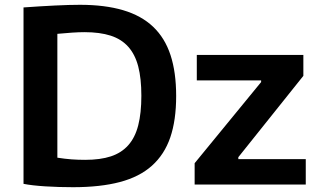

<svg xmlns="http://www.w3.org/2000/svg" viewBox="-20 -769 1329 800"><path d="M791 -89 1068 -427V-434H800V-540H1244V-453L973 -114V-106H1254V0H791ZM284 11Q225 11 169 7.5Q113 4 78 -3V-738Q147 -743 208.5 -746Q270 -749 313 -749Q417 -749 493 -726.5Q569 -704 618 -657.5Q667 -611 690.5 -539.5Q714 -468 714 -369Q714 -268 689.5 -196.5Q665 -125 613 -78.5Q561 -32 479.5 -10.5Q398 11 284 11ZM335 -103Q398 -103 442 -117.5Q486 -132 514.5 -164Q543 -196 556 -247Q569 -298 569 -370Q569 -442 556 -492Q543 -542 514.5 -574Q486 -606 441 -620.5Q396 -635 332 -635Q309 -635 279.5 -633Q250 -631 219 -628V-112Q251 -107 278 -105Q305 -103 335 -103Z"/></svg>

Font: Encode Sans Normal
Style: SemiBold
Weight: 600
Designer: Pablo Impallari, Andres Torresi
Foundry: Pablo Impallari, Andres Torresi
Version: Version 1.000; ttfautohint (v1.00) -l 8 -r 50 -G 200 -x 14 -